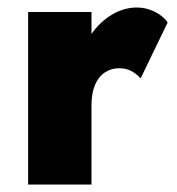

<svg xmlns="http://www.w3.org/2000/svg" viewBox="-20 -492 472 512"><path d="M224 -460H55V0H224ZM355 -283 427 -432Q416 -449 393 -460.5Q370 -472 345 -472Q305 -472 268.5 -446.5Q232 -421 210 -378Q188 -335 188 -280L224 -211Q224 -244 233.5 -266Q243 -288 260 -299Q277 -310 297 -310Q317 -310 330.5 -302.5Q344 -295 355 -283Z"/></svg>

Font: Jost ExtraBold
Style: Regular
Weight: 800
Version: Version 3.710